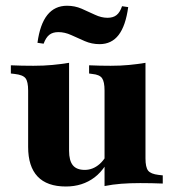

<svg xmlns="http://www.w3.org/2000/svg" viewBox="-20 -651 616 681"><path d="M225 -419.4V-209.7H79.8V-329.8Q79.8 -361.3 70.6 -373.4Q61.3 -385.5 32.3 -388.7L18.5 -390.3V-419.4Q40.3 -418.5 58.1 -418.1Q75.8 -417.7 98.4 -417.7Q135.5 -417.7 165.7 -420.6Q196 -423.4 225 -428.2ZM225 -209.7V-116.1Q225 -81.5 238.3 -64.9Q251.6 -48.4 280.6 -48.4Q309.7 -48.4 333.5 -69.4Q357.3 -90.3 375.8 -137.1L385.5 -128.2Q358.1 -54 315.3 -21.8Q272.6 10.5 213.7 10.5Q146.8 10.5 113.3 -25Q79.8 -60.5 79.8 -129.8V-209.7ZM350.8 0V-209.7H496V-89.5Q496 -58.1 505.2 -46Q514.5 -33.9 542.7 -30.6L557.3 -29V0Q535.5 -0.8 517.7 -1.2Q500 -1.6 477.4 -1.6Q440.3 -1.6 409.7 0.8Q379 3.2 350.8 8.9ZM496 -419.4V-209.7H350.8V-329.8Q350.8 -361.3 341.9 -373.8Q333.1 -386.3 307.3 -388.7L296 -390.3V-419.4Q317.7 -418.5 335.1 -418.1Q352.4 -417.7 372.6 -417.7Q408.1 -417.7 437.9 -420.6Q467.7 -423.4 496 -428.2ZM333.1 -494.4Q305.6 -494.4 280.6 -505.2Q255.6 -516.1 232.7 -526.6Q209.7 -537.1 187.1 -537.1Q166.9 -537.1 154.8 -527.4Q142.7 -517.7 134.7 -496L112.9 -499.2Q121.8 -565.3 148 -598Q174.2 -630.6 217.7 -630.6Q245.2 -630.6 269.4 -620.2Q293.5 -609.7 316.5 -598.8Q339.5 -587.9 361.3 -587.9Q381.5 -587.9 393.5 -597.6Q405.6 -607.3 412.9 -629L434.7 -625.8Q425.8 -559.7 400.8 -527Q375.8 -494.4 333.1 -494.4Z"/></svg>

Font: Playfair 5pt SemiExpanded Light Black
Style: Regular
Weight: 900
Version: Version 2.203